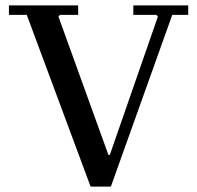

<svg xmlns="http://www.w3.org/2000/svg" viewBox="-20 -690 727 710"><path d="M473 -670H676V-635H617L390 0H315L79 -635H13V-670H269V-635H202L196 -629L381 -117H386L564 -629L558 -635H473Z"/></svg>

Font: Brygada 1918 Medium
Style: Regular
Weight: 500
Designer: Mateusz Machalski | Borys Kosmynka | Przemek Hoffer
Foundry: NIEPODLEGLA 2018
Version: Version 3.006